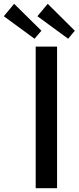

<svg xmlns="http://www.w3.org/2000/svg" viewBox="-97 -986 412 1006"><path d="M90 0H202V-742H90ZM-77 -901 84 -783 120 -825 -23 -966ZM99 -901 260 -783 295 -825 153 -966Z"/></svg>

Font: Cheyenne Sans Medium
Style: Regular
Weight: 500
Designer: The Public Sans project authors (U.S. Web Design System), Libre Franklin designed by Pablo Impallari and Rodrigo Fuenzal
Foundry: The Cheyenne Sans Project Authors
Version: Version 2.007